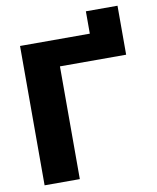

<svg xmlns="http://www.w3.org/2000/svg" viewBox="-89 -885 779 954"><g transform="rotate(-10 300.0 -408.0)"><path d="M58.1 0V-703.1H410.2V-815.9H569.8V-568.8H235.8V0Z"/></g></svg>

Font: LT Superior Black
Style: Regular
Weight: 900
Designer: Daniel Lyons
Foundry: LyonsType
Version: Version 2.005